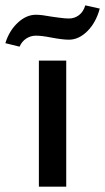

<svg xmlns="http://www.w3.org/2000/svg" viewBox="-56 -696 392 716"><path d="M-36 -535Q-22 -581 10 -611Q42 -641 78 -641Q99 -641 136 -634Q144 -633 165 -630Q186 -627 201 -627Q222 -627 238.5 -639.5Q255 -652 262 -676L316 -664Q302 -612 270 -580Q238 -548 201 -548Q177 -548 135 -556Q100 -563 78 -563Q58 -563 41.5 -552Q25 -541 17 -522ZM89 -470H191V0H89Z"/></svg>

Font: Ysabeau SC Semibold
Style: Regular
Weight: 600
Designer: Christian Thalmann (Catharsis Fonts)
Version: Version 0.003